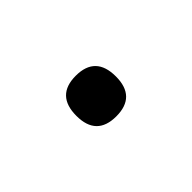

<svg xmlns="http://www.w3.org/2000/svg" viewBox="-3 -651 605 605"><g transform="rotate(45 300.0 -348.0)"><path d="M390 -348Q390 -436 300 -436Q209 -436 209 -348Q209 -260 300 -260Q390 -260 390 -348Z"/></g></svg>

Font: Noto Sans Mono UI
Style: Bold
Weight: 700
Designer: Monotype Design team
Foundry: Monotype Imaging Inc.
Version: 1.000